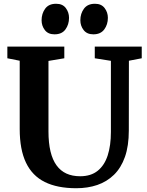

<svg xmlns="http://www.w3.org/2000/svg" viewBox="-20 -990 782 1018"><path d="M384.5 8Q284 8 217.5 -25Q151 -58 117.8 -127.5Q84.5 -197 84.5 -306V-668L19 -681V-743H321V-681L237 -667V-293Q237 -232 247.8 -187.2Q258.5 -142.5 279.8 -113.2Q301 -84 332.2 -69.8Q363.5 -55.5 405 -55.5Q462 -55.5 498 -84.5Q534 -113.5 551 -166Q568 -218.5 568 -290V-667.5L482.5 -681V-743H731.5V-681L663.5 -668L663 -298Q663 -216.5 642.5 -158.2Q622 -100 584.2 -63.2Q546.5 -26.5 495.8 -9.2Q445 8 384.5 8ZM268.5 -808Q235 -808 217.8 -830.5Q200.5 -853 200.5 -882.5Q200.5 -918 219.5 -944Q238.5 -970 277 -970H278Q312 -970 329 -947.2Q346 -924.5 346 -895.5Q346 -860 327 -834Q308 -808 269.5 -808ZM474.5 -808Q441 -808 423.5 -830.5Q406 -853 406 -882.5Q406 -918 425.2 -944Q444.5 -970 483 -970H484Q517.5 -970 534.8 -947.2Q552 -924.5 552 -895.5Q552 -860 532.8 -834Q513.5 -808 475.5 -808Z"/></svg>

Font: Merriweather 20pt
Style: Bold
Weight: 700
Version: Version 2.100